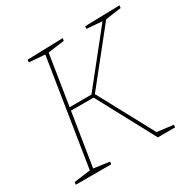

<svg xmlns="http://www.w3.org/2000/svg" viewBox="-155 -844 992 995"><g transform="rotate(-30 341.5 -346.0)"><path d="M523 -23 514 -28 618 -15 616 0H513L325 -350L336 -345H186L194 -355L141 -21L136 -29L236 -15L234 0H22L24 -15L130 -29L121 -21L224 -672L230 -663L128 -671L130 -686L343 -692L341 -677L236 -663L244 -672L194 -356L189 -364H334L321 -358L570 -670L574 -664L473 -672L475 -687L683 -692L681 -677L580 -663L592 -670L339 -353V-364Z"/></g></svg>

Font: Bitter Thin Thin
Style: Italic
Weight: 250
Italic angle: -9°
Version: Version 2.002